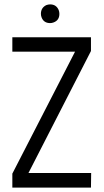

<svg xmlns="http://www.w3.org/2000/svg" viewBox="-20 -853 471 873"><path d="M166 -790Q166 -818.4 191.4 -830.1Q200.2 -833 208 -833Q236.3 -833 247.1 -806.6Q250 -798.8 250 -790Q250 -760.7 223.6 -751Q215.8 -748 208 -748Q178.7 -748 168.9 -774.4Q166 -782.2 166 -790ZM36.1 0V-63.5L321.3 -618.2H36.1V-683.6H393.6V-621.1L109.4 -66.4H394.5L393.6 0Z"/></svg>

Font: Post No Bills Jaffna Medium
Style: Regular
Weight: 500
Designer: Kosala Senevirathne, Siva Puranthara, Lasantha Premarathna, Tharique Azeez
Foundry: Mooniak
Version: Version 1.220 ; ttfautohint (v1.6)